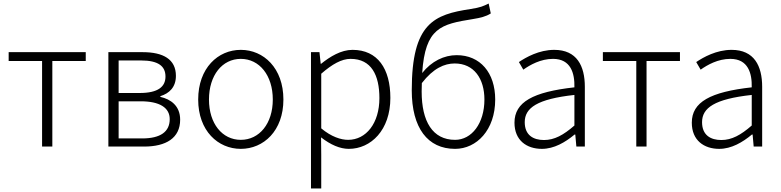

<svg xmlns="http://www.w3.org/2000/svg" viewBox="-20 -829 4417 1086"><path d="M218 0H276V-484H465V-534H29V-484H218Z M593 0H795C919 0 999 -48 999 -152C999 -231 945 -268 887 -281V-285C938 -301 975 -336 975 -400C975 -494 903 -534 787 -534H593ZM651 -303V-487H778C875 -487 916 -455 916 -396C916 -339 875 -303 770 -303ZM651 -46V-256H776C883 -256 940 -220 940 -155C940 -84 888 -46 784 -46Z M1342 13C1471 13 1583 -89 1583 -266C1583 -444 1471 -547 1342 -547C1213 -547 1101 -444 1101 -266C1101 -89 1213 13 1342 13ZM1342 -38C1237 -38 1162 -130 1162 -266C1162 -403 1237 -496 1342 -496C1447 -496 1523 -403 1523 -266C1523 -130 1447 -38 1342 -38Z M1739 237H1797V46L1796 -52C1850 -10 1903 13 1953 13C2078 13 2188 -93 2188 -275C2188 -440 2116 -547 1974 -547C1909 -547 1847 -509 1796 -468H1794L1787 -534H1739ZM1949 -38C1909 -38 1854 -55 1797 -103V-412C1859 -466 1912 -496 1963 -496C2081 -496 2126 -403 2126 -274C2126 -132 2051 -38 1949 -38Z M2554 13C2676 13 2781 -94 2781 -266C2781 -418 2696 -517 2563 -517C2492 -517 2421 -483 2368 -416C2385 -673 2475 -692 2654 -721C2697 -728 2728 -735 2756 -753L2744 -809C2713 -794 2699 -787 2642 -778C2436 -747 2309 -699 2309 -318C2309 -105 2399 13 2554 13ZM2366 -359C2431 -443 2494 -470 2552 -470C2661 -470 2720 -384 2720 -266C2720 -131 2648 -38 2554 -38C2427 -38 2365 -142 2365 -311Z M3045 13C3114 13 3177 -24 3230 -68H3234L3240 0H3288V-338C3288 -456 3243 -547 3115 -547C3029 -547 2955 -505 2915 -478L2940 -435C2978 -462 3038 -496 3108 -496C3209 -496 3231 -414 3229 -335C2995 -309 2890 -252 2890 -135C2890 -35 2959 13 3045 13ZM3057 -37C2997 -37 2948 -64 2948 -138C2948 -219 3019 -269 3229 -292V-119C3167 -65 3116 -37 3057 -37Z M3579 0H3637V-484H3826V-534H3390V-484H3579Z M4048 13C4117 13 4180 -24 4233 -68H4237L4243 0H4291V-338C4291 -456 4246 -547 4118 -547C4032 -547 3958 -505 3918 -478L3943 -435C3981 -462 4041 -496 4111 -496C4212 -496 4234 -414 4232 -335C3998 -309 3893 -252 3893 -135C3893 -35 3962 13 4048 13ZM4060 -37C4000 -37 3951 -64 3951 -138C3951 -219 4022 -269 4232 -292V-119C4170 -65 4119 -37 4060 -37Z"/></svg>

Font: GenYoGothic2 TW L
Style: Regular
Weight: 300
Version: Version 2.100;PS 2.1;hotconv 16.6.51;makeotf.lib2.5.65220 DE